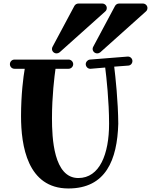

<svg xmlns="http://www.w3.org/2000/svg" viewBox="-20 -1033 854 1086"><path d="M729 -688C729 -701 718 -713 704 -713C703 -713 702 -713 702 -713L488 -696C475 -694 465 -683 465 -670C465 -657 476 -644 490 -644C491 -644 492 -644 493 -644L575 -651C582 -597 597 -460 597 -333C597 -162 544 -26 423 -26C283 -26 274 -253 274 -364C274 -490 288 -602 294 -644H368C382 -644 394 -656 394 -670C394 -684 382 -696 368 -696H62C47 -696 36 -684 36 -670C36 -656 47 -644 62 -644H120C112 -599 99 -499 99 -376C99 -209 135 33 367 33C579 33 643 -129 649 -333C648 -461 633 -599 626 -656L706 -662C719 -663 729 -674 729 -688ZM584 -988C584 -1001 573 -1013 558 -1013H424C414 -1013 406 -1008 401 -1000L277 -768C275 -765 274 -760 274 -756C274 -743 285 -731 300 -731C306 -731 312 -733 317 -737L575 -968C581 -973 584 -980 584 -988ZM814 -988C814 -1001 803 -1013 788 -1013H654C644 -1013 636 -1008 631 -1000L507 -768C505 -765 504 -760 504 -756C504 -743 515 -731 530 -731C536 -731 542 -733 547 -737L805 -968C811 -973 814 -980 814 -988Z"/></svg>

Font: Ribeye
Style: Regular
Weight: 400
Designer: Astigmatic (AOETI)
Foundry: Astigmatic (AOETI)
Version: Version 1.000